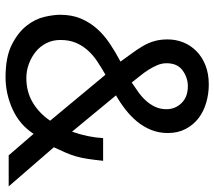

<svg xmlns="http://www.w3.org/2000/svg" viewBox="-60 -694 765 685"><g transform="rotate(90 322.5 -351.5)"><path d="M274.4 -439Q289.6 -449.2 306.6 -461.2Q323.7 -473.1 337.6 -488Q351.6 -502.9 360.6 -521.5Q369.6 -540 369.6 -563Q369.6 -594.2 347.7 -616.7Q325.7 -639.2 287.6 -639.2Q257.3 -639.2 231.4 -620.6Q205.6 -602.1 205.6 -563Q205.6 -546.9 212.2 -531Q218.8 -515.1 228.5 -499.5Q238.3 -483.9 250.5 -469Q262.7 -454.1 274.4 -439ZM457.5 -88.9Q425.3 -39.1 369.9 -13.9Q314.5 11.2 255.4 11.2Q183.6 11.2 139.6 -11Q95.7 -33.2 71.5 -64.2Q47.4 -95.2 40 -128.2Q32.7 -161.1 32.7 -183.1Q32.7 -225.1 46.1 -257.1Q59.6 -289.1 82 -314.5Q104.5 -339.8 135 -360.4Q165.5 -380.9 199.7 -398.9Q184.6 -419.9 170.7 -439Q156.7 -458 145 -477.5Q133.3 -497.1 127 -518.6Q120.6 -540 120.6 -566.9Q120.6 -596.2 131.1 -622.6Q141.6 -648.9 162.1 -669.4Q182.6 -689.9 212.6 -701.9Q242.7 -713.9 281.7 -713.9Q314.5 -713.9 345.9 -704.8Q377.4 -695.8 401.4 -677.5Q425.3 -659.2 439.9 -631.6Q454.6 -604 454.6 -567.9Q454.6 -536.1 443.6 -508.5Q432.6 -481 413.6 -458Q394.5 -435.1 370.6 -416.5Q346.7 -397.9 320.3 -382.8L449.7 -226.1Q469.7 -282.2 472.7 -336.9H553.7Q550.3 -305.2 546.9 -282.5Q543.5 -259.8 538.1 -241Q532.7 -222.2 524.7 -203.6Q516.6 -185.1 505.4 -161.1L645 0H534.2L457.5 -88.9ZM246.6 -345.2Q221.7 -331.1 199 -315.9Q176.3 -300.8 159.4 -282Q142.6 -263.2 132.6 -239.5Q122.6 -215.8 122.6 -184.1Q122.6 -157.2 134 -134.5Q145.5 -111.8 164.6 -96.4Q183.6 -81.1 208 -72Q232.4 -63 258.3 -63Q307.6 -63 345.9 -85.9Q384.3 -108.9 410.6 -147.9L246.6 -345.2Z"/></g></svg>

Font: XB Khoramshahr
Style: Italic
Weight: 400
Italic angle: -12°
Designer: Behnam
Foundry: Irmug
Version: Version 8.005 2009